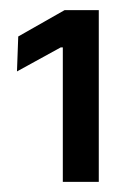

<svg xmlns="http://www.w3.org/2000/svg" viewBox="-20 -722 254 379"><path d="M104 -363V-628.5H100L13.5 -581L16 -650L107.5 -702H175V-363Z"/></svg>

Font: Anek Bangla Medium Medium
Style: Regular
Weight: 500
Version: Version 1.003